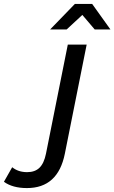

<svg xmlns="http://www.w3.org/2000/svg" viewBox="-197 -757 582 977"><path d="M-177 168 -135 94Q-104 119 -59 119Q-19 119 4 96.5Q27 74 37 25L148 -530H244L133 25Q98 200 -60 200Q-133 200 -177 168ZM285 -607 222 -681 142 -607H58L184 -737H272L365 -607Z"/></svg>

Font: Montserrat Alternates Medium
Style: Italic
Weight: 500
Italic angle: -11.3°
Designer: Julieta Ulanovsky
Foundry: Julieta Ulanovsky
Version: Version 7.200